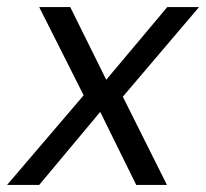

<svg xmlns="http://www.w3.org/2000/svg" viewBox="-44 -524 584 544"><path d="M-24 0 193 -254 67 -504H155L257 -298L430 -504H520L304 -250L429 0H342L240 -207L67 0Z"/></svg>

Font: DM Sans Italic
Style: Regular
Weight: 400
Italic angle: -10°
Designer: Colophon Foundry, Jonny Pinhorn
Foundry: Colophon Foundry
Version: Version 4.004; ttfautohint (v1.8.4.7-5d5b)